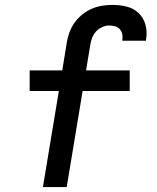

<svg xmlns="http://www.w3.org/2000/svg" viewBox="-20 -763 640 783"><path d="M155 0 220 -392H101V-476H234L252 -587Q255 -608 262.5 -629Q270 -650 283 -669Q296 -688 314.5 -703Q333 -718 353.5 -727Q374 -736 395.5 -739.5Q417 -743 439 -743Q469 -743 497 -736Q525 -729 545 -710Q565 -691 573 -663Q581 -635 576 -605L575 -597H479V-600Q481 -613 478.5 -624.5Q476 -636 468 -644.5Q460 -653 448.5 -656Q437 -659 425 -659Q410 -659 394.5 -651.5Q379 -644 369 -631.5Q359 -619 354 -603.5Q349 -588 347 -573L331 -476H509V-392H317L252 0Z"/></svg>

Font: Iosevka Custom Medium Oblique
Style: Regular
Weight: 500
Italic angle: -9°
Designer: Belleve Invis
Foundry: Belleve Invis
Version: Version 27.0.1